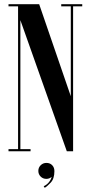

<svg xmlns="http://www.w3.org/2000/svg" viewBox="-20 -720 430 914"><path d="M20.5 0V-10H66V-690H20.5V-700H166.5L317 -262V-690H271.5V-700H371.5V-690H328V0H298L77 -624V-10H125.5V0ZM193 174 188 166.5Q202.5 160 212.5 147.8Q222.5 135.5 226 122Q215 131.5 200.5 131.5Q184.5 131.5 173.5 120.5Q162.5 109.5 162.5 93.5Q162.5 77.5 173.8 66.5Q185 55.5 201 55.5Q218 55.5 228.5 66.5Q239 77.5 239 94.5Q239 131 221.2 149.5Q203.5 168 193 174Z"/></svg>

Font: Imbue 100pt SemiBold
Style: Regular
Weight: 600
Designer: Tyler Finck
Foundry: Etcetera Type Company
Version: Version 1.102; ttfautohint (v1.8.3)